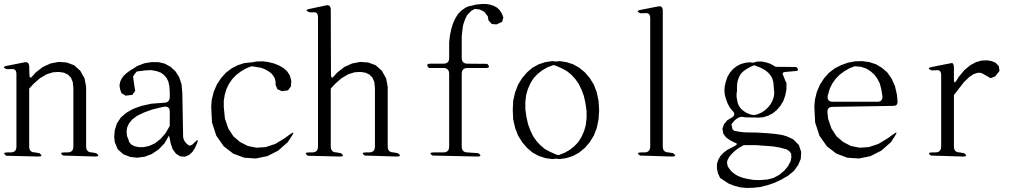

<svg xmlns="http://www.w3.org/2000/svg" viewBox="-28 -803 5048 955"><path d="M286.1 -29.3Q263.7 -44.9 292 -44.9H307.6Q336.9 -44.9 336.9 -74.2V-365.2L334 -394.5L325.2 -416L310.5 -431.6L290 -441.4L264.6 -445.3L235.4 -443.4L204.1 -433.6L170.9 -414.1L140.6 -387.7L117.2 -362.3V-74.2Q117.2 -44.9 146.5 -44.9L168 -41Q190.4 -24.4 162.1 -24.4L2.9 -28.3Q-19.5 -44.9 8.8 -44.9H24.4Q53.7 -44.9 53.7 -74.2V-434.6Q53.7 -463.9 25.4 -459H3.9Q-21.5 -470.7 5.9 -475.6L94.7 -493.2Q114.3 -497.1 117.2 -475.6L118.2 -433.6Q118.2 -404.3 135.7 -426.8L148.4 -441.4L184.6 -469.7L223.6 -487.3L263.7 -495.1L303.7 -492.2L340.8 -478.5L371.1 -451.2L392.6 -413.1L400.4 -371.1V-74.2Q400.4 -44.9 429.7 -44.9L451.2 -41Q473.6 -24.4 445.3 -24.4Z M809.6 -396.5 800.8 -415 788.1 -429.7 772.5 -441.4 751 -449.2 725.6 -454.1 696.3 -453.1 652.3 -447.3 641.6 -434.6 633.8 -421.9 640.6 -374 644.5 -350.6 629.9 -331.1 596.7 -327.1 576.2 -339.8 569.3 -358.4 566.4 -377 569.3 -395.5 577.1 -412.1 587.9 -426.8 601.6 -439.5 623 -455.1 633.8 -460.9 654.3 -474.6 690.4 -488.3 725.6 -494.1H759.8L792 -486.3L820.3 -470.7L844.7 -448.2L863.3 -418.9L875 -383.8L878.9 -338.9L882.8 -127Q882.8 -97.7 914.1 -78.1L927.7 -83L944.3 -98.6Q961.9 -117.2 952.1 -89.8L941.4 -66.4L928.7 -46.9L912.1 -32.2L891.6 -23.4L868.2 -25.4L847.7 -38.1L831.1 -60.5L821.3 -88.9L816.4 -113.3L812.5 -128.9L790 -89.8L760.7 -59.6L727.5 -37.1L691.4 -23.4L654.3 -18.6L619.1 -22.5L585 -36.1L557.6 -60.5L543 -95.7L540 -121.1L543 -156.2L553.7 -189.5L573.2 -218.8L600.6 -242.2L634.8 -261.7L675.8 -276.4L724.6 -287.1L787.1 -292Q816.4 -292 816.4 -321.3V-344.7L814.5 -373ZM784.2 -271.5 730.5 -258.8 687.5 -243.2 653.3 -226.6 628.9 -208 613.3 -188.5 604.5 -168.9 601.6 -149.4 603.5 -127 610.4 -110.4 614.3 -96.7 624 -85 639.6 -76.2 661.1 -71.3H686.5L713.9 -77.1L742.2 -89.8L769.5 -111.3L794.9 -139.6L816.4 -176.8V-249Q816.4 -277.3 784.2 -271.5Z M1417 -136.7Q1440.4 -153.3 1424.8 -128.9L1403.3 -95.7L1355.5 -53.7L1301.8 -26.4L1244.1 -14.6L1186.5 -18.6L1131.8 -39.1L1085 -75.2L1047.9 -127.9L1026.4 -194.3L1022.5 -273.4L1025.4 -307.6L1035.2 -346.7L1050.8 -382.8L1071.3 -414.1L1095.7 -441.4L1124 -462.9L1154.3 -478.5L1187.5 -489.3L1226.6 -493.2L1248 -497.1L1279.3 -498L1307.6 -494.1L1335 -487.3L1359.4 -477.5L1381.8 -464.8L1400.4 -448.2L1414.1 -426.8L1420.9 -400.4L1418.9 -373L1404.3 -353.5L1374 -349.6L1351.6 -359.4L1342.8 -380.9V-394.5L1340.8 -406.2L1336.9 -417L1330.1 -427.7L1321.3 -438.5L1307.6 -448.2L1291 -458L1270.5 -465.8L1223.6 -473.6L1196.3 -462.9L1170.9 -448.2L1147.5 -430.7L1127.9 -410.2L1111.3 -386.7L1098.6 -360.4L1089.8 -331.1L1085 -300.8V-271.5L1090.8 -212.9L1107.4 -164.1L1132.8 -125L1166 -96.7L1204.1 -77.1L1247.1 -68.4L1293 -71.3L1340.8 -86.9L1387.7 -115.2Z M1786.1 -29.3Q1763.7 -44.9 1792 -44.9H1807.6Q1836.9 -44.9 1836.9 -74.2V-365.2L1834 -394.5L1825.2 -416L1810.5 -431.6L1790 -441.4L1764.6 -445.3L1735.4 -443.4L1704.1 -433.6L1670.9 -414.1L1640.6 -387.7L1617.2 -362.3V-74.2Q1617.2 -44.9 1646.5 -44.9L1668 -41Q1690.4 -24.4 1662.1 -24.4L1502.9 -28.3Q1480.5 -44.9 1508.8 -44.9H1524.4Q1553.7 -44.9 1553.7 -74.2V-717.8Q1553.7 -747.1 1525.4 -741.2L1509.8 -742.2Q1483.4 -753.9 1511.7 -758.8L1562.5 -769.5L1594.7 -776.4Q1614.3 -780.3 1617.2 -759.8L1618.2 -433.6Q1618.2 -404.3 1635.7 -426.8L1648.4 -441.4L1684.6 -469.7L1723.6 -487.3L1763.7 -495.1L1803.7 -492.2L1840.8 -478.5L1871.1 -451.2L1892.6 -413.1L1900.4 -371.1V-74.2Q1900.4 -44.9 1929.7 -44.9L1951.2 -41Q1973.6 -24.4 1945.3 -24.4Z M2398.4 -721.7 2380.9 -744.1 2370.1 -750 2357.4 -755.9 2334 -758.8 2317.4 -750 2305.7 -738.3 2294.9 -726.6 2287.1 -710.9 2280.3 -693.4 2274.4 -672.9 2271.5 -648.4 2268.6 -622.1V-515.6Q2268.6 -486.3 2296.9 -486.3L2395.5 -485.4Q2416 -464.8 2387.7 -464.8H2297.9Q2268.6 -464.8 2268.6 -435.5V-74.2Q2268.6 -44.9 2297.9 -44.9L2351.6 -41Q2374 -24.4 2345.7 -24.4L2123 -29.3Q2100.6 -44.9 2128.9 -44.9H2176.8Q2206.1 -44.9 2206.1 -74.2V-435.5Q2206.1 -464.8 2176.8 -464.8H2105.5Q2085 -486.3 2114.3 -486.3H2176.8Q2206.1 -486.3 2206.1 -514.6V-591.8L2210 -627L2216.8 -659.2L2225.6 -687.5L2237.3 -712.9L2251 -734.4L2267.6 -751L2287.1 -764.6L2299.8 -770.5L2340.8 -780.3L2369.1 -783.2H2389.6L2408.2 -780.3L2426.8 -774.4L2443.4 -765.6L2457 -752.9L2467.8 -736.3L2475.6 -716.8L2469.7 -694.3L2441.4 -681.6L2418 -683.6L2401.4 -702.1Z M2522.5 -256.8 2524.4 -300.8 2534.2 -343.8 2548.8 -381.8 2569.3 -415 2593.8 -443.4 2621.1 -466.8 2652.3 -483.4 2684.6 -494.1 2718.8 -499 2737.3 -497.1 2755.9 -499 2789.1 -494.1 2822.3 -483.4 2852.5 -466.8 2880.9 -443.4 2905.3 -415 2925.8 -381.8 2940.4 -343.8 2949.2 -300.8 2952.1 -253.9 2949.2 -210 2940.4 -167 2925.8 -128.9 2905.3 -95.7 2880.9 -67.4 2852.5 -43.9 2822.3 -27.3 2789.1 -16.6 2755.9 -11.7 2737.3 -13.7 2718.8 -11.7 2684.6 -16.6 2652.3 -27.3 2621.1 -43.9 2593.8 -67.4 2569.3 -95.7 2548.8 -128.9 2534.2 -167 2524.4 -210ZM2724.6 -479.5 2694.3 -467.8 2668.9 -453.1 2646.5 -435.5 2626 -414.1 2610.4 -388.7 2597.7 -360.4 2588.9 -330.1 2585 -294.9V-259.8L2590.8 -219.7L2598.6 -184.6L2610.4 -153.3L2624 -125L2640.6 -101.6L2660.2 -80.1L2682.6 -61.5L2710 -46.9L2739.3 -34.2L2750 -31.2L2780.3 -43L2805.7 -57.6L2828.1 -75.2L2848.6 -96.7L2864.3 -122.1L2877 -150.4L2885.7 -180.7L2889.6 -215.8V-251L2883.8 -291L2876 -326.2L2864.3 -357.4L2850.6 -385.7L2834 -409.2L2814.5 -430.7L2792 -449.2L2764.6 -463.9L2735.4 -476.6Z M3155.3 -29.3Q3132.8 -44.9 3161.1 -44.9H3176.8Q3206.1 -44.9 3206.1 -74.2V-712.9Q3206.1 -742.2 3177.7 -737.3H3156.2Q3130.9 -749 3158.2 -753.9L3248 -771.5Q3266.6 -774.4 3268.6 -753.9V-74.2Q3268.6 -44.9 3297.9 -44.9L3320.3 -41Q3342.8 -24.4 3314.5 -24.4Z M3679.7 -144.5 3736.3 -143.6 3786.1 -140.6 3829.1 -136.7 3848.6 -133.8 3865.2 -130.9 3884.8 -125 3917 -110.4 3945.3 -82 3957 -47.9 3955.1 -12.7 3941.4 18.6 3920.9 46.9 3892.6 70.3 3859.4 89.8 3824.2 106.4 3789.1 118.2 3753.9 127 3719.7 130.9 3686.5 131.8 3654.3 128.9 3624 121.1 3596.7 110.4 3571.3 93.8 3553.7 82 3543 58.6 3538.1 36.1V12.7L3544.9 -8.8L3555.7 -27.3L3571.3 -43.9L3589.8 -57.6L3612.3 -69.3L3627 -77.1Q3648.4 -87.9 3624 -94.7L3601.6 -106.4L3583 -120.1L3569.3 -138.7L3565.4 -163.1L3573.2 -185.5L3589.8 -205.1L3616.2 -220.7Q3632.8 -236.3 3615.2 -252L3601.6 -268.6L3590.8 -289.1L3583 -310.5L3577.1 -332L3575.2 -354.5L3577.1 -376L3583 -399.4L3590.8 -421.9L3602.5 -441.4L3617.2 -459L3634.8 -472.7L3654.3 -483.4L3676.8 -490.2L3700.2 -493.2L3717.8 -491.2L3739.3 -497.1H3761.7L3784.2 -492.2L3804.7 -485.4L3830.1 -470.7L3932.6 -469.7Q3953.1 -449.2 3924.8 -449.2L3879.9 -445.3Q3857.4 -444.3 3869.1 -424.8L3877.9 -402.3L3883.8 -389.6V-358.4L3877.9 -328.1L3868.2 -300.8L3853.5 -276.4L3835.9 -255.9L3815.4 -239.3L3793 -227.5L3767.6 -219.7L3742.2 -217.8L3721.7 -218.8H3703.1L3676.8 -219.7Q3654.3 -226.6 3635.7 -211.9L3627 -205.1L3610.4 -185.5L3613.3 -168.9Q3614.3 -157.2 3625 -152.3L3640.6 -149.4L3657.2 -146.5ZM3670.9 -81.1 3645.5 -66.4 3625 -50.8 3608.4 -34.2 3597.7 -20.5 3590.8 -6.8 3587.9 4.9 3591.8 24.4 3599.6 36.1 3610.4 49.8 3625 61.5 3642.6 72.3 3666 81.1 3690.4 86.9 3719.7 91.8 3751 92.8 3790 89.8 3819.3 82 3848.6 66.4 3873 45.9 3891.6 23.4 3904.3 -1 3908.2 -21.5 3907.2 -38.1 3899.4 -49.8 3885.7 -59.6 3853.5 -68.4 3837.9 -71.3 3821.3 -74.2 3801.8 -76.2 3757.8 -79.1 3733.4 -81.1ZM3816.4 -402.3 3812.5 -415 3804.7 -427.7 3795.9 -438.5 3784.2 -449.2 3770.5 -458 3753.9 -466.8 3736.3 -473.6 3723.6 -478.5 3705.1 -470.7 3687.5 -460.9 3672.9 -451.2 3661.1 -440.4 3652.3 -428.7 3646.5 -416 3641.6 -402.3 3638.7 -386.7 3637.7 -369.1V-349.6L3635.7 -337.9V-320.3L3638.7 -304.7L3641.6 -290L3647.5 -276.4L3656.2 -263.7L3668 -252.9L3683.6 -242.2L3705.1 -233.4L3722.7 -230.5L3739.3 -234.4L3759.8 -243.2L3777.3 -254.9L3792 -268.6L3803.7 -283.2L3813.5 -300.8L3820.3 -319.3L3823.2 -338.9L3820.3 -374L3819.3 -388.7Z M4417 -136.7Q4440.4 -153.3 4424.8 -128.9L4403.3 -95.7L4355.5 -53.7L4301.8 -26.4L4244.1 -14.6L4186.5 -18.6L4131.8 -39.1L4085 -75.2L4047.9 -127.9L4026.4 -194.3L4022.5 -273.4L4025.4 -307.6L4035.2 -346.7L4050.8 -382.8L4071.3 -414.1L4095.7 -441.4L4124 -462.9L4154.3 -478.5L4189.5 -491.2L4224.6 -498L4260.7 -499L4295.9 -494.1L4329.1 -483.4L4358.4 -465.8L4385.7 -442.4L4407.2 -411.1L4423.8 -374L4433.6 -330.1L4436.5 -296.9Q4436.5 -276.4 4416 -276.4L4114.3 -271.5Q4085 -271.5 4087.9 -242.2L4090.8 -212.9L4107.4 -164.1L4132.8 -125L4166 -96.7L4204.1 -77.1L4247.1 -68.4L4293 -71.3L4340.8 -86.9L4387.7 -115.2ZM4223.6 -473.6 4196.3 -462.9 4170.9 -448.2 4147.5 -430.7 4127.9 -410.2 4111.3 -386.7 4098.6 -360.4 4088.9 -326.2Q4085 -296.9 4114.3 -296.9H4335.9Q4362.3 -296.9 4361.3 -323.2L4355.5 -359.4L4347.7 -388.7L4335 -413.1L4320.3 -432.6L4302.7 -448.2L4281.2 -461.9L4254.9 -470.7Z M4856.4 -438.5 4845.7 -441.4 4833 -440.4 4815.4 -434.6 4793 -419.9 4766.6 -394.5 4716.8 -330.1V-74.2Q4716.8 -44.9 4746.1 -44.9L4767.6 -41Q4790 -24.4 4761.7 -24.4L4602.5 -29.3Q4580.1 -44.9 4608.4 -44.9H4624Q4653.3 -44.9 4653.3 -74.2V-429.7Q4653.3 -459 4625 -453.1H4604.5Q4578.1 -464.8 4606.4 -469.7L4660.2 -480.5L4705.1 -489.3Q4714.8 -491.2 4716.8 -470.7V-409.2Q4716.8 -379.9 4731.4 -405.3L4740.2 -419.9L4768.6 -454.1L4797.9 -478.5L4827.1 -494.1L4855.5 -502L4881.8 -502.9L4905.3 -499L4924.8 -490.2L4940.4 -473.6L4943.4 -450.2L4921.9 -422.9L4899.4 -414.1Z"/></svg>

Font: B2 Hana
Style: Regular
Weight: 500
Version: 2020-08-05; (max)